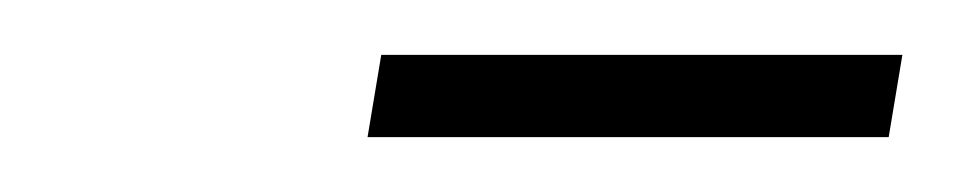

<svg xmlns="http://www.w3.org/2000/svg" viewBox="-20 -728 349 70"><path d="M114 -678 119 -708H309L304 -678Z"/></svg>

Font: Georama SemiCondensed ExtraLight
Style: Italic
Weight: 200
Width: 4
Italic angle: -9°
Designer: Jean-Baptiste Levee
Foundry: Production Type
Version: Version 1.000